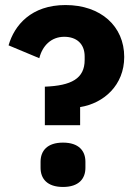

<svg xmlns="http://www.w3.org/2000/svg" viewBox="-20 -730 540 762"><path d="M298 -233V-305C392 -320 473 -392 473 -504C473 -626 380 -710 240 -710C104 -710 37 -630 14 -550L136 -499C148 -548 183 -584 235 -584C283 -584 316 -557 316 -506V-492C316 -418 263 -390 158 -386V-233ZM230 12C293 12 319 -21 319 -64V-88C319 -131 293 -164 230 -164C167 -164 141 -131 141 -88V-64C141 -21 167 12 230 12Z"/></svg>

Font: IBM Plex Thai Looped
Style: Bold
Weight: 700
Designer: Mike Abbink, Paul van der Laan, Pieter van Rosmalen, Ben Mitchell, Mark Frömberg
Foundry: Bold Monday
Version: Version 1.0